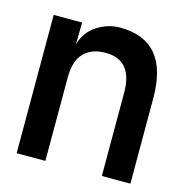

<svg xmlns="http://www.w3.org/2000/svg" viewBox="-77 -522 544 590"><g transform="rotate(15 195.5 -227.5)"><path d="M298.3 -265.1Q298.3 -368.7 211.9 -368.7Q168 -368.7 143.3 -343.5Q118.7 -318.4 118.7 -265.1V0H27.3V-439.9H117.7L116.7 -369.6Q127.4 -410.2 161.6 -432.6Q195.8 -455.1 234.9 -455.1Q389.2 -455.1 389.2 -272V0H298.3Z"/></g></svg>

Font: Keraleeyam
Style: Regular
Weight: 400
Designer: Hussain K. H.
Foundry: Swathanthra Malayalam Computing(SMC) http://smc.org.in
Version: Version 3.0.0+20221109